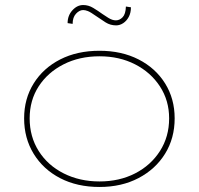

<svg xmlns="http://www.w3.org/2000/svg" viewBox="-20 -734 791 764"><path d="M376 10Q287 10 219.5 -25Q152 -60 114 -122Q76 -184 76 -263Q76 -341 114 -402Q152 -463 219.5 -497.5Q287 -532 376 -532Q464 -532 531.5 -497.5Q599 -463 637 -402Q675 -341 675 -263Q675 -184 637 -122.5Q599 -61 531.5 -25.5Q464 10 376 10ZM376 -12Q455 -12 517.5 -44Q580 -76 616.5 -133Q653 -190 653 -263Q653 -334 616.5 -390Q580 -446 517.5 -478Q455 -510 376 -510Q296 -510 233 -478Q170 -446 134 -390.5Q98 -335 98 -263Q98 -190 134 -133Q170 -76 233.5 -44Q297 -12 376 -12ZM442 -633Q419 -633 400 -645Q381 -657 364 -669Q340 -686 329.5 -690Q319 -694 311 -694Q296 -694 282.5 -679.5Q269 -665 269 -639L249 -642Q249 -672 268 -693Q287 -714 311 -714Q332 -714 351 -702.5Q370 -691 388 -678Q395 -673 411 -663Q427 -653 441 -653Q456 -653 468 -665.5Q480 -678 481 -708L501 -705Q501 -683 492.5 -667Q484 -651 470.5 -642Q457 -633 442 -633Z"/></svg>

Font: Lexend Exa Thin
Style: Regular
Weight: 250
Designer: Bonnie Shaver-Troup, Thomas Jockin
Foundry: Lexend
Version: Version 1.007